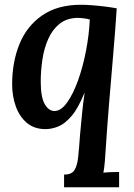

<svg xmlns="http://www.w3.org/2000/svg" viewBox="-20 -531 561 806"><path d="M320 -511Q339 -511 366 -509Q393 -507 421 -503.5Q449 -500 470 -496Q464 -403 455 -299.5Q446 -196 437.5 -92Q429 12 423 107Q422 123 420 148Q418 173 414 194Q430 192 449 191.5Q468 191 480 191V255H249V202Q280 202 292 184Q304 166 308 129.5Q312 93 316 35Q320 -8 324.5 -54Q329 -100 335 -140H334Q308 -76 280 -43.5Q252 -11 224.5 0Q197 11 171 11Q124 11 93 -15Q62 -41 46.5 -84Q31 -127 31 -177Q31 -270 61.5 -345.5Q92 -421 156.5 -466Q221 -511 320 -511ZM305 -456Q260 -455 230 -431Q200 -407 182.5 -367.5Q165 -328 158 -281Q151 -234 151 -188Q151 -124 167.5 -94.5Q184 -65 209 -65Q236 -65 261.5 -100.5Q287 -136 307.5 -193Q328 -250 341 -317.5Q354 -385 357 -449Q348 -452 332 -454Q316 -456 305 -456Z"/></svg>

Font: Lora SemiBold
Style: Italic
Weight: 600
Italic angle: -3°
Designer: Olga Karpushina, Alexei Vanyashin (Cyrillic)
Foundry: Cyreal
Version: Version 3.011; ttfautohint (v1.8.4.7-5d5b)